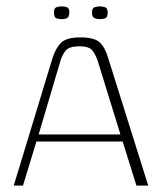

<svg xmlns="http://www.w3.org/2000/svg" viewBox="-20 -581 509 601"><path d="M23 0 144 -398Q154 -430 171 -447Q188 -464 232 -464Q275 -464 292 -448.5Q309 -433 319 -398L444 0H407L364 -138H94L52 0ZM101 -160H357L286 -390Q280 -408 270 -422Q260 -436 229 -436Q195 -436 184.5 -421.5Q174 -407 169 -390ZM293 -521Q285 -521 276.5 -524Q268 -527 268 -542Q268 -556 276.5 -558.5Q285 -561 292 -561Q300 -561 308.5 -558.5Q317 -556 317 -542Q317 -527 310 -524Q303 -521 293 -521ZM174 -521Q163 -521 156 -524Q149 -527 149 -543Q149 -556 157 -558.5Q165 -561 173 -561Q181 -561 189 -558.5Q197 -556 197 -543Q197 -528 190 -524.5Q183 -521 174 -521Z"/></svg>

Font: Genos ExtraLight
Style: Regular
Weight: 250
Designer: Robert E. Leuschke
Foundry: Robert E. Leuschke
Version: Version 1.010